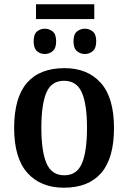

<svg xmlns="http://www.w3.org/2000/svg" viewBox="-20 -866 599 896"><path d="M148 -777V-846H420V-777ZM189 -614Q168 -614 152.5 -627.5Q137 -641 137 -673Q137 -706 152.5 -719Q168 -732 189 -732Q210 -732 226 -719Q242 -706 242 -673Q242 -641 226 -627.5Q210 -614 189 -614ZM376 -614Q355 -614 339 -627.5Q323 -641 323 -673Q323 -706 339 -719Q355 -732 376 -732Q397 -732 413 -719Q429 -706 429 -673Q429 -641 413 -627.5Q397 -614 376 -614ZM278 10Q170 10 108 -59Q46 -128 46 -269Q46 -410 105.5 -479Q165 -548 281 -548Q389 -548 450.5 -479Q512 -410 512 -269Q512 -128 452.5 -59Q393 10 278 10ZM280 -48Q339 -48 362.5 -104Q386 -160 386 -269Q386 -379 362 -434Q338 -489 279 -489Q220 -489 196.5 -434Q173 -379 173 -269Q173 -160 197 -104Q221 -48 280 -48Z"/></svg>

Font: Noto Serif SemiCondensed SemiBold
Style: Regular
Weight: 600
Width: 4
Designer: Monotype Design Team
Foundry: Monotype Imaging Inc.
Version: Version 2.013; ttfautohint (v1.8.4.7-5d5b)